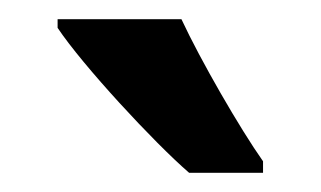

<svg xmlns="http://www.w3.org/2000/svg" viewBox="-20 -786 334 200"><path d="M169 -766H40V-757C66 -718 140 -638 177 -606H254V-618C230 -652 189 -723 169 -766Z"/></svg>

Font: Noto Sans Devanagari ExtraCondensed SemiBold
Style: Regular
Weight: 600
Width: 2
Designer: Jelle Bosma - Monotype Design Team
Foundry: Monotype Imaging Inc.
Version: Version 2.004